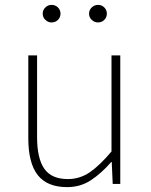

<svg xmlns="http://www.w3.org/2000/svg" viewBox="-20 -754 617 787"><path d="M255 13Q174 13 135 -36Q96 -85 96 -188V-527H132V-192Q132 -105 161.5 -62.5Q191 -20 258 -20Q307 -20 347.5 -47.5Q388 -75 437 -133V-527H473V0H442L438 -90H436Q396 -44 353 -15.5Q310 13 255 13ZM191 -662Q177 -662 166 -672.5Q155 -683 155 -698Q155 -713 166 -723.5Q177 -734 191 -734Q207 -734 217.5 -723.5Q228 -713 228 -698Q228 -683 217.5 -672.5Q207 -662 191 -662ZM382 -662Q367 -662 356 -672.5Q345 -683 345 -698Q345 -713 356 -723.5Q367 -734 382 -734Q397 -734 407.5 -723.5Q418 -713 418 -698Q418 -683 407.5 -672.5Q397 -662 382 -662Z"/></svg>

Font: Noto Sans JP
Style: Regular
Weight: 100
Designer: Ryoko NISHIZUKA 西塚涼子 (kana, bopomofo & ideographs); Paul D. Hunt (Latin, Greek & Cyrillic); Sandoll Communications 산돌커뮤니
Foundry: Adobe
Version: Version 2.004;hotconv 1.0.118;makeotfexe 2.5.65603